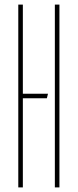

<svg xmlns="http://www.w3.org/2000/svg" viewBox="-20 -820 340 840"><path d="M60 0V-800H80V-410H190L185 -390H80V0ZM220 0V-800H240V0Z"/></svg>

Font: Big Shoulders Stencil Display Thin
Style: Regular
Weight: 100
Designer: Patric King
Foundry: XO Type Co
Version: Version 1.000